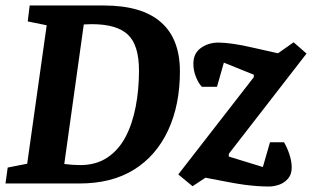

<svg xmlns="http://www.w3.org/2000/svg" viewBox="-25 -668 1136 699"><path d="M-5 0 3 -58 74 -72 145 -576 76 -590 83 -648H353Q491 -648 560.5 -587.5Q630 -527 630 -408Q630 -286 587 -193.5Q544 -101 463 -50.5Q382 0 264 0ZM267 -67Q325 -67 366 -94.5Q407 -122 432 -169.5Q457 -217 469 -279.5Q481 -342 481 -411Q481 -504 440.5 -542Q400 -580 309 -580Q303 -580 293 -579.5Q283 -579 280 -579L209 -71Q224 -69 239 -68Q254 -67 267 -67ZM954 11Q935 11 912.5 9.5Q890 8 864 4.5Q838 1 807 -5L723 -21L676 10L624 -33L899 -387V-396L790 -440L765 -352H710Q698 -364 688.5 -387.5Q679 -411 679 -436Q679 -474 706.5 -493.5Q734 -513 770 -513Q791 -513 823.5 -508.5Q856 -504 898 -494L987 -474L1044 -514L1091 -473L808 -108V-98L932 -60L958 -150H1009Q1020 -132 1028.5 -106.5Q1037 -81 1037 -58Q1037 -33 1023.5 -17.5Q1010 -2 991 4.5Q972 11 954 11Z"/></svg>

Font: Faustina
Style: Bold Italic
Weight: 700
Italic angle: -8°
Designer: Alfonso Garcia
Foundry: http://www.omnibus-type.com
Version: Version 1.200